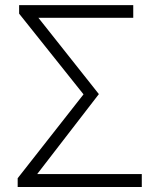

<svg xmlns="http://www.w3.org/2000/svg" viewBox="-20 -749 630 769"><path d="M50.8 0V-35.2L314.5 -371.1L56.6 -694.3V-728.5H513.7V-677.7H133.8L376 -372.1L128.9 -51.8H547.9V0Z"/></svg>

Font: Gen Shin Gothic Light
Style: Regular
Weight: 200
Designer: [Source Han Sans]
Ryoko NISHIZUKA  (kana & ideographs); Paul D. Hunt (Latin, Greek & Cyrillic); Wenlong ZHANG  (bopomofo
Version: Version 1.002.20150607